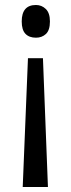

<svg xmlns="http://www.w3.org/2000/svg" viewBox="-20 -563 285 769"><path d="M180 -477Q180 -442 164 -427Q148 -412 124 -412Q97 -412 82 -427.5Q67 -443 67 -477Q67 -543 124 -543Q147 -543 163.5 -527Q180 -511 180 -477ZM92 -330H152L172 186H71Z"/></svg>

Font: Noto Sans Thai Looped Condensed
Style: Regular
Weight: 400
Width: 3
Designer: Sasikarn Vongin, Ben Mitchell
Foundry: The Fontpad Ltd
Version: Version 1.001; ttfautohint (v1.8.4.7-5d5b)